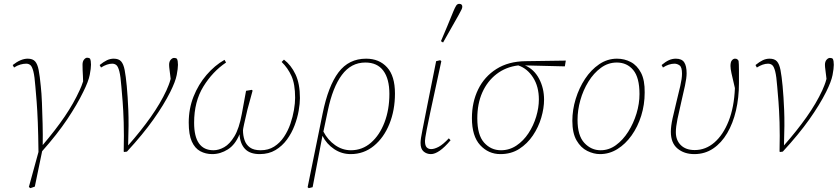

<svg xmlns="http://www.w3.org/2000/svg" viewBox="-20 -788 4354 998"><path d="M138 190 130 184 180 2Q179 -88 176.5 -151.5Q174 -215 170.5 -259.5Q167 -304 164 -337Q160 -391 153.5 -416.5Q147 -442 138 -449.5Q129 -457 116 -457Q102 -457 86 -452.5Q70 -448 53 -437L46 -450Q88 -483 124 -483Q150 -483 162.5 -469Q175 -455 181 -424Q187 -393 192 -340Q196 -305 198 -253.5Q200 -202 201.5 -144.5Q203 -87 202 -34Q270 -114 316.5 -182.5Q363 -251 394 -319Q399 -330 403.5 -341Q408 -352 412 -365L411 -393Q410 -405 409.5 -423Q409 -441 409 -452Q409 -469 417 -478.5Q425 -488 433 -488Q443 -488 448 -483Q453 -473 453 -452Q453 -433 446.5 -399Q440 -365 413 -311Q381 -245 329.5 -168Q278 -91 199 -2L161 182Z M623 0Q625 -89 623 -152Q621 -215 617.5 -259.5Q614 -304 611 -337Q607 -391 600.5 -416.5Q594 -442 585 -449.5Q576 -457 563 -457Q537 -457 505 -437L498 -450Q519 -467 536 -475Q553 -483 571 -483Q597 -483 609.5 -469Q622 -455 628 -424Q634 -393 639 -340Q644 -287 647 -215.5Q650 -144 646 -32Q713 -108 763.5 -179.5Q814 -251 845 -318Q851 -332 856.5 -345.5Q862 -359 867 -378L865 -395Q864 -406 861.5 -423.5Q859 -441 859 -451Q859 -468 867.5 -477.5Q876 -487 885 -487Q895 -487 900 -482Q905 -472 905 -451Q905 -432 898.5 -398Q892 -364 865 -310Q832 -244 777.5 -167Q723 -90 640 0L626 2Z M1083 13Q1049 13 1021 -2Q993 -17 977 -52.5Q961 -88 961 -151Q961 -223 986 -286Q1011 -349 1053.5 -398.5Q1096 -448 1147 -477L1155 -463Q1085 -416 1037 -338Q989 -260 989 -150Q989 -7 1090 -7Q1117 -7 1145.5 -23Q1174 -39 1198.5 -79.5Q1223 -120 1237 -196L1259 -316L1289 -321L1293 -317L1266 -218Q1255 -172 1249 -144Q1243 -116 1243 -111Q1243 -84 1251 -60Q1259 -36 1279 -21.5Q1299 -7 1335 -7Q1375 -7 1405 -26Q1435 -45 1456 -76.5Q1477 -108 1489.5 -144.5Q1502 -181 1508 -216.5Q1514 -252 1514 -280Q1514 -351 1495 -393Q1476 -435 1444 -466L1456 -478Q1493 -450 1516 -401.5Q1539 -353 1539 -278Q1539 -250 1532.5 -212.5Q1526 -175 1511 -135.5Q1496 -96 1471.5 -62.5Q1447 -29 1412 -8Q1377 13 1330 13Q1279 13 1253.5 -14Q1228 -41 1225 -90Q1203 -36 1164.5 -11.5Q1126 13 1083 13Z M1684 -213 1661 -104Q1684 -60 1722 -33.5Q1760 -7 1804 -7Q1863 -7 1908 -46Q1953 -85 1978.5 -151.5Q2004 -218 2004 -300Q2004 -378 1972.5 -420.5Q1941 -463 1879 -463Q1805 -463 1757 -398.5Q1709 -334 1684 -213ZM1585 190 1579 185 1657 -198Q1686 -341 1739.5 -412Q1793 -483 1883 -483Q1951 -483 1992 -438Q2033 -393 2033 -302Q2033 -215 2004 -143.5Q1975 -72 1923 -29.5Q1871 13 1803 13Q1756 13 1717 -13Q1678 -39 1656 -82L1605 185Z M2220 13Q2198 13 2182 -0.5Q2166 -14 2166 -45Q2166 -65 2175.5 -110.5Q2185 -156 2201 -240L2247 -470L2268 -475L2274 -470L2250 -359Q2229 -262 2216.5 -204Q2204 -146 2198.5 -116.5Q2193 -87 2191 -74.5Q2189 -62 2189 -56Q2189 -31 2198 -22Q2207 -13 2221 -13Q2238 -13 2260.5 -25Q2283 -37 2313 -69L2322 -59Q2291 -22 2265.5 -4.5Q2240 13 2220 13ZM2272 -574Q2289 -613 2305 -652Q2321 -691 2337 -730Q2345 -749 2351 -758.5Q2357 -768 2367 -768Q2383 -768 2383 -753Q2383 -747 2379 -738.5Q2375 -730 2364 -710Q2344 -674 2323.5 -638.5Q2303 -603 2283 -567Z M2581 13Q2519 13 2476 -33.5Q2433 -80 2433 -174Q2433 -257 2465.5 -323.5Q2498 -390 2560.5 -429.5Q2623 -469 2712 -470L2921 -473L2916 -443L2709 -448Q2756 -428 2782 -379Q2808 -330 2808 -270Q2808 -226 2793.5 -176.5Q2779 -127 2750 -84Q2721 -41 2679 -14Q2637 13 2581 13ZM2461 -173Q2461 -86 2496.5 -46.5Q2532 -7 2584 -7Q2628 -7 2664.5 -31.5Q2701 -56 2727 -95.5Q2753 -135 2767 -181.5Q2781 -228 2781 -271Q2781 -338 2751 -385Q2721 -432 2674 -448Q2609 -440 2561 -403Q2513 -366 2487 -307.5Q2461 -249 2461 -173Z M3099 13Q3066 13 3032.5 -3.5Q2999 -20 2977 -58Q2955 -96 2955 -160Q2955 -217 2972.5 -274Q2990 -331 3021 -378Q3052 -425 3094.5 -454Q3137 -483 3187 -483Q3226 -483 3259 -465.5Q3292 -448 3312 -409.5Q3332 -371 3331 -307Q3331 -244 3313 -186.5Q3295 -129 3263 -84Q3231 -39 3189 -13Q3147 13 3099 13ZM3102 -7Q3145 -7 3181.5 -33.5Q3218 -60 3245.5 -103.5Q3273 -147 3288.5 -198Q3304 -249 3304 -299Q3304 -385 3271.5 -424Q3239 -463 3186 -463Q3141 -463 3103.5 -435.5Q3066 -408 3038.5 -363.5Q3011 -319 2996.5 -267Q2982 -215 2982 -165Q2982 -83 3017.5 -45Q3053 -7 3102 -7Z M3589 13Q3536 13 3501.5 -16Q3467 -45 3467 -103Q3467 -132 3476 -173Q3485 -214 3496 -258Q3507 -302 3516 -341Q3525 -380 3525 -405Q3525 -439 3512.5 -448Q3500 -457 3486 -457Q3457 -457 3426 -437L3419 -450Q3439 -467 3456.5 -475Q3474 -483 3493 -483Q3524 -483 3536.5 -464Q3549 -445 3549 -407Q3549 -383 3540.5 -343Q3532 -303 3521 -257Q3510 -211 3501.5 -169.5Q3493 -128 3493 -101Q3493 -59 3519 -33.5Q3545 -8 3591 -8Q3648 -8 3693.5 -47.5Q3739 -87 3767.5 -159Q3796 -231 3800 -330Q3787 -385 3782 -408Q3777 -431 3777 -445Q3777 -466 3784.5 -474.5Q3792 -483 3800 -483Q3808 -483 3811.5 -480.5Q3815 -478 3819 -472Q3821 -458 3821 -423Q3821 -388 3821 -356Q3821 -280 3805.5 -213.5Q3790 -147 3760 -96Q3730 -45 3687 -16Q3644 13 3589 13Z M4032 0Q4034 -89 4032 -152Q4030 -215 4026.5 -259.5Q4023 -304 4020 -337Q4016 -391 4009.5 -416.5Q4003 -442 3994 -449.5Q3985 -457 3972 -457Q3946 -457 3914 -437L3907 -450Q3928 -467 3945 -475Q3962 -483 3980 -483Q4006 -483 4018.5 -469Q4031 -455 4037 -424Q4043 -393 4048 -340Q4053 -287 4056 -215.5Q4059 -144 4055 -32Q4122 -108 4172.5 -179.5Q4223 -251 4254 -318Q4260 -332 4265.5 -345.5Q4271 -359 4276 -378L4274 -395Q4273 -406 4270.5 -423.5Q4268 -441 4268 -451Q4268 -468 4276.5 -477.5Q4285 -487 4294 -487Q4304 -487 4309 -482Q4314 -472 4314 -451Q4314 -432 4307.5 -398Q4301 -364 4274 -310Q4241 -244 4186.5 -167Q4132 -90 4049 0L4035 2Z"/></svg>

Font: Source Serif Pro ExtraLight
Style: Italic
Weight: 200
Italic angle: -12°
Designer: Frank Grießhammer
Foundry: Adobe Systems Incorporated
Version: Version 3.001;hotconv 1.0.111;makeotfexe 2.5.65597